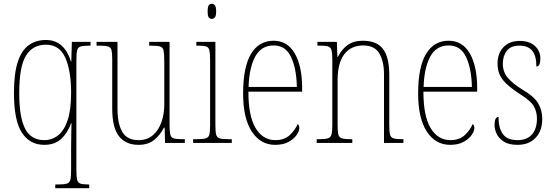

<svg xmlns="http://www.w3.org/2000/svg" viewBox="-20 -758 2938 1018"><path d="M273 240V220H290Q320 220 334.5 215.5Q349 211 353 195Q357 179 357 143V27Q357 -11 358 -50.5Q359 -90 359 -105H357Q339 -54 305 -22Q271 10 215 10Q138 10 96 -54.5Q54 -119 54 -265Q54 -369 74.5 -430.5Q95 -492 133 -519Q171 -546 223 -546Q275 -546 308 -515Q341 -484 356 -432H358L361 -536H460V-516H454Q422 -516 407.5 -511.5Q393 -507 389 -491.5Q385 -476 385 -441V143Q385 179 389 195Q393 211 406.5 215.5Q420 220 449 220H453V240ZM215 -15Q255 -15 287 -39.5Q319 -64 338 -119Q357 -174 357 -267Q357 -382 326.5 -451.5Q296 -521 223 -521Q154 -521 118 -463.5Q82 -406 82 -264Q82 -135 113.5 -75Q145 -15 215 -15Z M714 10Q647 10 611 -35.5Q575 -81 575 -184V-443Q575 -477 571 -492.5Q567 -508 551.5 -512Q536 -516 503 -516H492V-536H603V-182Q603 -102 628.5 -58.5Q654 -15 715 -15Q761 -15 791 -41.5Q821 -68 836 -110.5Q851 -153 851 -203V-431Q851 -471 847.5 -489Q844 -507 829 -511.5Q814 -516 779 -516H771V-536H879V-99Q879 -62 883 -45Q887 -28 902 -24Q917 -20 949 -20H960V0H855L853 -81H849Q830 -43 798 -16.5Q766 10 714 10Z M1103 -658Q1092 -658 1086.5 -666Q1081 -674 1081 -698Q1081 -721 1086.5 -729.5Q1092 -738 1103 -738Q1113 -738 1119.5 -729.5Q1126 -721 1126 -698Q1126 -674 1119.5 -666Q1113 -658 1103 -658ZM1004 0V-20H1024Q1056 -20 1071 -24.5Q1086 -29 1090 -44.5Q1094 -60 1094 -95V-437Q1094 -473 1090.5 -490Q1087 -507 1073.5 -511.5Q1060 -516 1030 -516H1021V-536H1122V-95Q1122 -60 1126 -44.5Q1130 -29 1144.5 -24.5Q1159 -20 1191 -20H1209V0Z M1439 10Q1361 10 1315 -60.5Q1269 -131 1269 -262Q1269 -403 1311 -472.5Q1353 -542 1431 -542Q1504 -542 1543 -474.5Q1582 -407 1582 -291V-272H1297Q1297 -142 1335.5 -78.5Q1374 -15 1440 -15Q1487 -15 1515.5 -41Q1544 -67 1558 -100Q1567 -95 1567 -79Q1567 -63 1552.5 -42Q1538 -21 1509.5 -5.5Q1481 10 1439 10ZM1554 -297Q1552 -395 1523 -456Q1494 -517 1431 -517Q1365 -517 1333 -457.5Q1301 -398 1298 -297Z M1659 0V-20H1672Q1704 -20 1718.5 -24.5Q1733 -29 1737.5 -44.5Q1742 -60 1742 -95V-441Q1742 -476 1737.5 -492Q1733 -508 1719 -512Q1705 -516 1675 -516H1663V-536H1766L1769 -456H1771Q1793 -498 1824 -520Q1855 -542 1904 -542Q1978 -542 2011 -498Q2044 -454 2044 -361V-95Q2044 -60 2048 -44.5Q2052 -29 2066.5 -24.5Q2081 -20 2112 -20H2119V0H2016V-364Q2016 -433 1991 -475Q1966 -517 1906 -517Q1841 -517 1805.5 -470.5Q1770 -424 1770 -333V-95Q1770 -60 1774 -44.5Q1778 -29 1792.5 -24.5Q1807 -20 1839 -20H1848V0Z M2367 10Q2289 10 2243 -60.5Q2197 -131 2197 -262Q2197 -403 2239 -472.5Q2281 -542 2359 -542Q2432 -542 2471 -474.5Q2510 -407 2510 -291V-272H2225Q2225 -142 2263.5 -78.5Q2302 -15 2368 -15Q2415 -15 2443.5 -41Q2472 -67 2486 -100Q2495 -95 2495 -79Q2495 -63 2480.5 -42Q2466 -21 2437.5 -5.5Q2409 10 2367 10ZM2482 -297Q2480 -395 2451 -456Q2422 -517 2359 -517Q2293 -517 2261 -457.5Q2229 -398 2226 -297Z M2724 10Q2678 10 2651.5 -7Q2625 -24 2613.5 -48Q2602 -72 2602 -94Q2602 -138 2623 -138Q2623 -80 2646 -47.5Q2669 -15 2724 -15Q2774 -15 2800.5 -45Q2827 -75 2827 -130Q2827 -164 2811 -193.5Q2795 -223 2740 -257Q2694 -287 2667.5 -311.5Q2641 -336 2629.5 -361.5Q2618 -387 2618 -421Q2618 -475 2649.5 -508Q2681 -541 2735 -541Q2788 -541 2816.5 -514Q2845 -487 2845 -449Q2845 -405 2824 -405Q2824 -463 2801.5 -489.5Q2779 -516 2734 -516Q2688 -516 2667 -488.5Q2646 -461 2646 -420Q2646 -377 2672 -346Q2698 -315 2750 -283Q2814 -245 2834.5 -208.5Q2855 -172 2855 -127Q2855 -64 2819.5 -27Q2784 10 2724 10Z"/></svg>

Font: Noto Serif Condensed Thin
Style: Regular
Weight: 100
Width: 3
Designer: Monotype Design Team
Foundry: Monotype Imaging Inc.
Version: Version 2.013; ttfautohint (v1.8.4.7-5d5b)